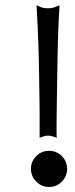

<svg xmlns="http://www.w3.org/2000/svg" viewBox="-20 -723 295 757"><path d="M213.9 -686.5Q208.5 -614.3 205.6 -421.9L203.6 -285.6Q202.6 -211.9 203.1 -194.3L203.6 -179.7L189.9 -184.6Q168.9 -191.9 149.4 -184.6L136.2 -179.7V-193.8Q136.7 -258.3 136.2 -287.6L134.3 -421.9Q132.3 -559.1 125 -686.5L124 -702.6L138.7 -695.8Q150.9 -690.4 168.7 -690.4Q186.5 -690.4 200.2 -696.3L214.8 -702.1ZM173.3 -128.4Q202.6 -128.4 223.6 -107.7Q244.6 -86.9 244.6 -57.4Q244.6 -27.8 223.6 -6.8Q202.6 14.2 173.3 14.2Q144 14.2 123 -6.8Q102.1 -27.8 102.1 -57.4Q102.1 -86.9 123 -107.7Q144 -128.4 173.3 -128.4Z"/></svg>

Font: RaghuMalayalamSans
Style: Regular
Weight: 400
Designer: Prof. R.K.Joshi and Rajith Kumar K. M.
Foundry: Centre for Development of Advanced Computing (C-DAC) Mumbai, (formerly NCST), Swathanthra Malayalam Computing (http://sm
Version: Version 2.2.0+20221109